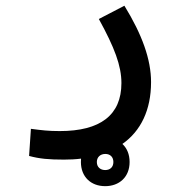

<svg xmlns="http://www.w3.org/2000/svg" viewBox="-20 -322 626 664"><path d="M201.2 230C221.7 230 241.7 229 260.3 226.6C259.8 230.5 259.8 234.4 259.8 238.3C259.8 289.6 294.4 321.8 343.8 321.8C391.6 321.8 428.2 291 428.2 238.3C428.2 211.4 418.9 190.4 403.3 175.8C467.3 130.9 502.4 58.1 502.4 -38.1C502.4 -116.2 471.7 -202.1 410.2 -302.2L321.8 -256.3C376 -157.7 399.9 -94.7 399.9 -34.7C399.9 76.7 326.2 131.3 186.5 131.3C147.5 131.3 124 128.4 86.9 123.5L80.6 217.3C116.7 227.1 148.9 230 201.2 230ZM343.8 266.1C328.1 266.1 314.9 256.8 314.9 238.3C314.9 221.2 327.1 210.4 344.2 210.4C360.8 210.4 372.1 220.7 372.1 238.3C372.1 255.9 360.8 266.1 343.8 266.1Z"/></svg>

Font: Cascadia Code PL
Style: Regular
Weight: 400
Monospace: yes
Designer: Aaron Bell
Foundry: Saja Typeworks
Version: Version 2404.023